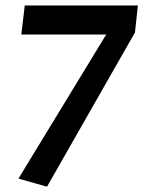

<svg xmlns="http://www.w3.org/2000/svg" viewBox="-20 -664 540 716"><path d="M155.3 32.2 48.8 2 376 -535.2H59.6L72.3 -643.6H494.1L483.4 -543Z"/></svg>

Font: Puritan
Style: BoldItalic
Weight: 700
Version: 2.1